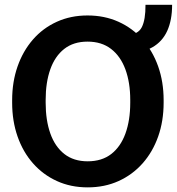

<svg xmlns="http://www.w3.org/2000/svg" viewBox="-20 -787 752 817"><path d="M353 10.3Q281.2 10.3 222.2 -16.6Q163.1 -43.5 120.4 -92Q77.6 -140.6 54.7 -206.3Q31.7 -272 31.7 -350.1V-360.8Q31.7 -438.5 54.7 -504.2Q77.6 -569.8 120.1 -618.7Q162.6 -667.5 221.7 -694.3Q280.8 -721.2 352.5 -721.2Q424.8 -721.2 484.4 -694.3Q543.9 -667.5 586.9 -618.7Q629.9 -569.8 653.1 -504.2Q676.3 -438.5 676.3 -360.8V-350.1Q676.3 -272 653.1 -206.3Q629.9 -140.6 586.9 -92Q543.9 -43.5 484.6 -16.6Q425.3 10.3 353 10.3ZM353 -100.6Q413.6 -100.6 453.6 -131.8Q493.7 -163.1 513.9 -219.2Q534.2 -275.4 534.2 -350.1V-361.8Q534.2 -435.5 513.7 -491.5Q493.2 -547.4 452.9 -578.6Q412.6 -609.9 352.5 -609.9Q293 -609.9 253.4 -578.9Q213.9 -547.9 194.1 -492.2Q174.3 -436.5 174.3 -361.8V-350.1Q174.3 -275.4 194.1 -219.2Q213.9 -163.1 253.7 -131.8Q293.5 -100.6 353 -100.6ZM520.5 -561.5V-639.2Q566.9 -639.2 583.3 -671.1Q599.6 -703.1 599.1 -766.6H712.4Q712.4 -701.7 691.7 -655.8Q670.9 -609.9 628.2 -585.7Q585.4 -561.5 520.5 -561.5Z"/></svg>

Font: Robotiche
Style: Bold
Weight: 700
Designer: Google
Version: Version 2.001